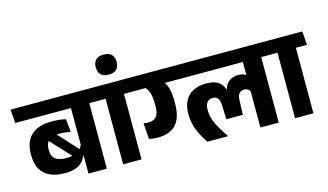

<svg xmlns="http://www.w3.org/2000/svg" viewBox="-119 -1184 2562 1501"><g transform="rotate(-15 1161.5 -434.0)"><path d="M584.3 -568H435.8V0H584.3ZM405 -530.3H674.1L666 -640.8H396.9ZM-15.2 -530.3H612.2L604.4 -640.8H-23.3ZM174.3 -355.6 382.6 -131.6 435.9 -183 238.2 -398.9ZM40 -255.1Q40 -152.4 97.4 -101.4Q154.9 -50.4 259.1 -50.4Q310.4 -50.4 344.9 -62.5Q379.4 -74.7 399.9 -95.9Q420.5 -117.1 430.3 -144.1H445.6L438.4 -242.3Q427.9 -204 393.4 -182.9Q358.8 -161.9 297.4 -161.9Q241 -161.9 212.2 -185.2Q183.4 -208.6 183.4 -258.2V-264.4Q183.4 -313.2 210.8 -336.8Q238.1 -360.5 295 -360.5Q319.7 -360.5 342.2 -358.1Q364.7 -355.7 386.3 -351.1L375.9 -455.7Q349.8 -462.2 322.4 -465.2Q295 -468.3 263.3 -468.3Q154.3 -468.3 97.1 -416.5Q40 -364.6 40 -264Z M865 0V-568H716.3V0ZM954.5 -530.3 946.7 -640.8H626.3L634.8 -530.3ZM789.7 -706.3Q833.7 -706.3 853.9 -727.7Q874.2 -749.1 874.2 -785.1V-789.7Q874.2 -826.2 853.4 -847.2Q832.7 -868.1 789.7 -868.1Q747 -868.1 726.3 -846.8Q705.5 -825.4 705.5 -789.7V-785.1Q705.5 -749.1 726.1 -727.7Q746.7 -706.3 789.7 -706.3Z M1975.6 -568H1827.1V0H1975.6ZM1796.1 -530.3H2065.2L2057.5 -640.8H1788.4ZM1254.2 -530.3H2014.6L2006.6 -640.8H1246.1ZM1505.5 -442.5Q1412.6 -442.5 1361.5 -392.2Q1310.3 -341.9 1310.3 -247Q1310.3 -177.8 1333.6 -119Q1356.9 -60.2 1398.5 0H1564.8V-2.2Q1518.1 -69.5 1491 -125.1Q1464 -180.8 1464 -238.8Q1464 -278.1 1479.5 -299Q1494.9 -320 1525.7 -320Q1554.8 -320 1567.8 -302.1Q1580.8 -284.2 1582.5 -243.9L1586.6 -131.4H1720.5L1724.2 -243.9Q1725.4 -285.4 1739.8 -302.4Q1754.3 -319.4 1779.6 -319.4Q1800.8 -319.4 1813.3 -309.3Q1825.9 -299.2 1831.5 -280.7L1839.2 -413.6Q1827.7 -427.5 1809.5 -434.6Q1791.2 -441.7 1764.8 -441.7Q1722.1 -441.7 1691.9 -419.9Q1661.6 -398.2 1652.1 -357.8H1647.8Q1635.4 -398.4 1601.3 -420.5Q1567.2 -442.5 1505.5 -442.5ZM915.6 -530.3H1297.1L1289 -640.8H907.9ZM1183.6 -544.1H1025.7Q1054.9 -519.3 1066.7 -483.1Q1078.4 -446.9 1078.4 -392V-377.1Q1078.4 -335 1068.8 -310.4Q1059.1 -285.8 1039.4 -275.4Q1019.8 -265 989.8 -265Q980.2 -265 971 -265.9Q961.8 -266.8 953.2 -268.5L962.3 -140.8Q977.2 -135.6 995.3 -133.5Q1013.4 -131.3 1033 -131.3Q1098.2 -131.3 1142.3 -154.9Q1186.5 -178.4 1209 -227.9Q1231.5 -277.4 1231.5 -354.7V-372.2Q1231.5 -431.9 1220.7 -474.3Q1210 -516.6 1183.6 -544.1Z M2256.3 0V-568H2107.7V0ZM2346 -530.3 2337.9 -640.8H2017.8L2026 -530.3Z"/></g></svg>

Font: Anek Devanagari Medium
Style: Regular
Weight: 500
Designer: Kailash Malviya (Devanagari) & Yesha Goshar (Latin)
Foundry: Ek Type
Version: Version 1.003